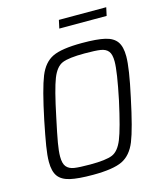

<svg xmlns="http://www.w3.org/2000/svg" viewBox="-125 -940 873 1038"><g transform="rotate(-15 311.5 -420.5)"><path d="M53 -121Q53 -157 61.5 -209Q70 -261 87 -345Q122 -513 149 -580Q176 -647 227 -671.5Q278 -696 392 -696Q475 -696 520 -685.5Q565 -675 585 -647Q605 -619 605 -565Q605 -498 571 -343Q536 -176 509 -109Q482 -42 430.5 -17Q379 8 266 8Q183 8 138 -2.5Q93 -13 73 -40.5Q53 -68 53 -121ZM505 -344Q537 -498 537 -554Q537 -594 523 -611.5Q509 -629 480.5 -633.5Q452 -638 391 -638Q302 -638 266 -623Q230 -608 207.5 -551Q185 -494 154 -344Q135 -256 127 -209.5Q119 -163 119 -133Q119 -94 133.5 -76.5Q148 -59 176.5 -54.5Q205 -50 266 -50Q354 -50 390 -65Q426 -80 449 -137Q472 -194 505 -344ZM294 -803 304 -849H569L559 -803Z"/></g></svg>

Font: Saira Semi Condensed Light
Style: Italic
Weight: 300
Width: 4
Italic angle: -12°
Designer: Hector Gatti with collaboration of the Omnibus-Type team
Foundry: Omnibus-Type
Version: Version 1.001; ttfautohint (v1.8)